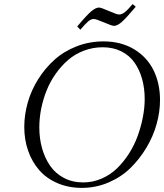

<svg xmlns="http://www.w3.org/2000/svg" viewBox="-20 -914 805 942"><path d="M99.1 -291Q99.1 -351.1 116.2 -411.1Q133.3 -471.2 167 -524.9Q200.7 -578.6 246.8 -620.4Q293 -662.1 355.5 -686.5Q418 -710.9 487.8 -710.9Q573.7 -710.9 637.5 -672.6Q701.2 -634.3 733.2 -569.6Q765.1 -504.9 765.1 -422.9Q765.1 -365.7 748.5 -305.7Q731.9 -245.6 698.5 -189.7Q665 -133.8 619.9 -89.6Q574.7 -45.4 512.7 -18.8Q450.7 7.8 381.8 7.8Q315.9 7.8 262 -15.4Q208 -38.6 172.6 -79.1Q137.2 -119.6 118.2 -173.8Q99.1 -228 99.1 -291ZM172.9 -289.1Q172.9 -234.4 186.5 -186Q200.2 -137.7 226.3 -100.1Q252.4 -62.5 294.2 -40.8Q335.9 -19 388.2 -19Q435.5 -19 478.3 -37.6Q521 -56.2 553.5 -87.4Q585.9 -118.7 612.3 -159.7Q638.7 -200.7 655.3 -246.6Q671.9 -292.5 680.9 -338.9Q689.9 -385.3 689.9 -428.2Q689.9 -481 677.2 -526.4Q664.6 -571.8 639.9 -606.9Q615.2 -642.1 575.2 -662.1Q535.2 -682.1 483.9 -682.1Q435.5 -682.1 391.8 -665.5Q348.1 -648.9 314.7 -620.1Q281.2 -591.3 253.9 -553Q226.6 -514.6 209 -470.9Q191.4 -427.2 182.1 -380.9Q172.9 -334.5 172.9 -289.1ZM358.9 -784.2Q407.7 -842.3 429 -859.6Q450.2 -877 465.8 -877Q475.6 -877 514.6 -859.9Q553.7 -842.8 564 -842.8Q577.6 -842.8 592.3 -854.2Q606.9 -865.7 630.9 -894L646 -880.9Q596.7 -822.3 575.7 -804.7Q554.7 -787.1 539.1 -787.1Q529.3 -787.1 490.2 -804Q451.2 -820.8 439.9 -820.8Q426.8 -820.8 413.1 -809.3Q399.4 -797.9 374 -768.1Z"/></svg>

Font: Dehuti Alt
Style: Italic
Weight: 400
Version: Version 1.2